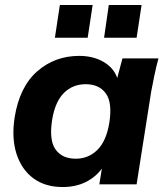

<svg xmlns="http://www.w3.org/2000/svg" viewBox="-20 -742 672 773"><path d="M26 0ZM232 11Q162 11 114.5 -24Q67 -59 46.5 -122.5Q26 -186 39 -270Q59 -393 130 -455Q201 -517 299 -517Q355 -517 396.5 -493Q438 -469 452 -428L473 -507H618Q609 -474 602 -440.5Q595 -407 589 -375L530 0H380L390 -63Q364 -28 324 -8.5Q284 11 232 11ZM285 -103Q336 -103 372 -138.5Q408 -174 420 -247Q433 -329 406 -366Q379 -403 325 -403Q273 -403 237.5 -368Q202 -333 190 -260Q177 -178 203.5 -140.5Q230 -103 285 -103ZM399 -590 418 -722H550L530 -590ZM201 -590 221 -722H353L333 -590Z"/></svg>

Font: Winston
Style: Bold Italic
Weight: 700
Italic angle: -9°
Designer: Original fonts by Vernon Adams / Changes by Cristiano Sobral
Foundry: Original fonts by Vernon Adams / Changes by Cristiano Sobral
Version: Version 2.503;July 17, 2020;FontCreator 13.0.0.2655 64-bit